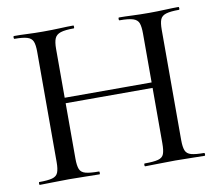

<svg xmlns="http://www.w3.org/2000/svg" viewBox="-72 -709 904 794"><g transform="rotate(-10 380.5 -312.5)"><path d="M562 -542Q562 -571 556.5 -586Q551 -601 532.5 -607Q514 -613 476 -613Q473 -613 473 -619Q473 -625 476 -625Q500 -625 531.5 -623.5Q563 -622 602 -622Q636 -622 668.5 -623.5Q701 -625 725 -625Q728 -625 728 -619Q728 -613 725 -613Q690 -613 671.5 -607.5Q653 -602 647 -587.5Q641 -573 641 -544V-81Q641 -52 647 -37Q653 -22 671.5 -17Q690 -12 725 -12Q728 -12 728 -6Q728 0 725 0Q701 0 668.5 -1Q636 -2 602 -2Q563 -2 531.5 -1Q500 0 476 0Q473 0 473 -6Q473 -12 476 -12Q514 -12 532.5 -17Q551 -22 556.5 -37Q562 -52 562 -81ZM155 -314V-337H597V-314ZM118 -81V-544Q118 -573 112 -587.5Q106 -602 88 -607.5Q70 -613 35 -613Q32 -613 32 -619Q32 -625 35 -625Q60 -625 91 -623.5Q122 -622 156 -622Q196 -622 227.5 -623.5Q259 -625 284 -625Q286 -625 286 -619Q286 -613 284 -613Q247 -613 228.5 -607Q210 -601 203.5 -586Q197 -571 197 -542V-81Q197 -52 203 -37Q209 -22 228 -17Q247 -12 284 -12Q286 -12 286 -6Q286 0 284 0Q258 0 227 -1Q196 -2 156 -2Q122 -2 90 -1Q58 0 33 0Q31 0 31 -6Q31 -12 33 -12Q69 -12 87.5 -17Q106 -22 112 -37Q118 -52 118 -81Z"/></g></svg>

Font: Cormorant Medium
Style: Regular
Weight: 500
Designer: Christian Thalmann (Catharsis Fonts)
Foundry: Catharsis Fonts
Version: Version 4.000